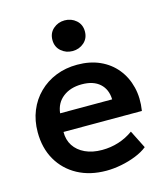

<svg xmlns="http://www.w3.org/2000/svg" viewBox="-112 -824 804 925"><g transform="rotate(-15 290.0 -361.0)"><path d="M305 15Q223.5 15 162 -18.2Q100.5 -51.5 66.2 -111Q32 -170.5 32 -249.5Q32 -307.5 51.8 -356Q71.5 -404.5 107.8 -440.2Q144 -476 192.8 -495.5Q241.5 -515 299.5 -515Q362.5 -515 412 -492.8Q461.5 -470.5 494.2 -430.2Q527 -390 540.2 -336.2Q553.5 -282.5 543.5 -219H152.5Q152 -179.5 171.2 -150Q190.5 -120.5 226.2 -103.8Q262 -87 310.5 -87Q353.5 -87 393 -99.5Q432.5 -112 466.5 -136.5L511.5 -47Q488 -28 453 -14Q418 0 379.2 7.5Q340.5 15 305 15ZM160 -310H419.5Q418 -360.5 386 -389.2Q354 -418 296.5 -418Q239.5 -418 202.5 -389.2Q165.5 -360.5 160 -310ZM296.5 -584Q263.5 -584 239.5 -605Q215.5 -626 215.5 -660.5Q215.5 -695 239.5 -716Q263.5 -737 296.5 -737Q329.5 -737 353.5 -716Q377.5 -695 377.5 -660.5Q377.5 -626 353.5 -605Q329.5 -584 296.5 -584Z"/></g></svg>

Font: Geologica Cursive Medium
Style: Regular
Weight: 500
Designer: Sindre Bremnes, Frode Helland
Foundry: Monokrom Skriftforlag AS
Version: Version 1.010;gftools[0.9.28]